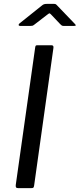

<svg xmlns="http://www.w3.org/2000/svg" viewBox="-20 -977 413 997"><path d="M247.5 -742Q260.2 -742 257.2 -726.6L157.3 -14.3Q156 -4.8 153.1 -2.4Q150.3 0 139.8 0H75.2Q65.8 0 63.3 -4.3Q60.8 -8.6 61.8 -16.5L162.7 -730.8Q163.9 -738.2 166 -740.1Q168 -742 173.9 -742ZM292.9 -851.4 245.8 -901.1Q238.8 -908.5 236.3 -907.9Q233.9 -907.3 224.3 -899.9L158.4 -849.2Q152.1 -844.3 148.8 -843.4Q145.4 -842.5 139.1 -842.5H83.9Q77.8 -842.5 76.9 -846.8Q76.1 -851.2 81.3 -855.4L197.1 -947.9Q202.9 -953 208.4 -954.9Q213.9 -956.8 222.8 -956.8H262Q269.4 -956.8 272.9 -952.6Q276.5 -948.4 279.7 -945.6L368.7 -852.9Q374.2 -847.2 373.4 -844.9Q372.6 -842.5 365.2 -842.5H309.1Q303.7 -842.5 300.3 -844.9Q296.9 -847.3 292.9 -851.4Z"/></svg>

Font: Libre Franklin Thin
Style: Italic
Weight: 100
Italic angle: -8°
Designer: Pablo Impallari, Rodrigo Fuenzalida, Nhung Nguyen
Foundry: Impallari Type
Version: Version 3.000